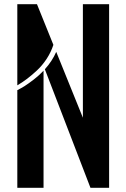

<svg xmlns="http://www.w3.org/2000/svg" viewBox="-20 -895 602 915"><path d="M62.5 -488.3V-875H156.2L234.4 -681.2Q223.1 -646.5 202.4 -614.7Q181.6 -583 155.8 -559.1Q129.9 -535.2 107.9 -518.6Q85.9 -502 62.5 -488.3ZM193.8 -564.9 411.1 0H500V-875H375V-334L248 -647.9Q238.3 -625.5 224.6 -604.7Q210.9 -584 193.8 -564.9ZM187.5 -558.1V0H62.5V-465.3Q80.1 -474.1 97.7 -485.1Q115.2 -496.1 141.1 -516.1Q167 -536.1 187.5 -558.1Z"/></svg>

Font: Oswald
Style: Stencbab
Weight: 400
Designer: Mathieu Le Lay
Foundry: Mathieu Le Lay
Version: Version 1.000